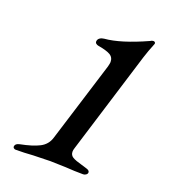

<svg xmlns="http://www.w3.org/2000/svg" viewBox="-120 -728 737 823"><g transform="rotate(20 248.5 -317.0)"><path d="M32 -8Q33 -21 52 -25Q108 -36 139 -52Q170 -68 180 -101L294 -468Q298 -484 298 -489Q298 -511 280 -521Q262 -531 225 -537Q219 -538 214 -542Q209 -546 210 -553Q211 -562 219 -567.5Q227 -573 238 -574Q311 -580 426 -632Q433 -637 440 -637Q445 -637 447.5 -634Q450 -631 449 -627Q433 -588 423 -556L279 -89Q276 -80 276 -73Q276 -57 289 -49Q302 -41 332 -33Q339 -31 345.5 -29Q352 -27 358 -25Q371 -21 371 -12Q371 -6 365 -1.5Q359 3 352 3Q312 3 271 0Q221 -2 201 -2Q179 -2 123 0Q83 3 44 3Q39 3 35 -0.5Q31 -4 32 -8Z"/></g></svg>

Font: EB Garamond Medium
Style: Italic
Weight: 500
Italic angle: -17.2°
Designer: Georg Duffner and Octavio Pardo
Foundry: Georg Duffner
Version: Version 1.000